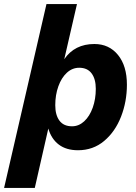

<svg xmlns="http://www.w3.org/2000/svg" viewBox="-67 -724 665 938"><path d="M553 -310Q553 -228 524.5 -154.5Q496 -81 442 -35.5Q388 10 314 10Q257 10 220.5 -17.5Q184 -45 169 -96L103 194H-47L160 -704H309L247 -435Q298 -509 394 -509Q466 -509 509.5 -455.5Q553 -402 553 -310ZM401 -290Q401 -338 380.5 -365.5Q360 -393 320 -393Q286 -393 259.5 -368.5Q233 -344 218 -302Q203 -260 203 -210Q203 -162 223.5 -134.5Q244 -107 285 -107Q318 -107 344.5 -131.5Q371 -156 386 -198Q401 -240 401 -290Z"/></svg>

Font: CBA Beacon Sans Extra Bold
Style: Italic
Weight: 800
Italic angle: -13°
Designer: Wei Huang
Foundry: Wei Huang
Version: Version 1.002